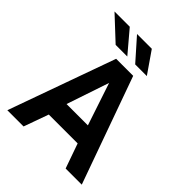

<svg xmlns="http://www.w3.org/2000/svg" viewBox="-256 -1102 1254 1254"><g transform="rotate(45 371.0 -475.5)"><path d="M292.5 -740H450L715 0H566L505.5 -171.5H239L177.5 0H27.5ZM469.5 -302 371.5 -596 272.5 -302ZM514 -802H406.5L274.5 -951H411ZM207.5 -951 333.5 -802H226L66.5 -951Z"/></g></svg>

Font: 1883 Sans
Style: Bold
Weight: 700
Designer: 1883 Sans project is a fork of Public Sans.
Version: Version 1.009